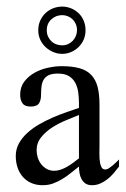

<svg xmlns="http://www.w3.org/2000/svg" viewBox="-20 -544 375 571"><path d="M334 -48.8Q327.1 -39.6 318.6 -29.5Q310.1 -19.5 300 -11.5Q290 -3.4 278.3 1.7Q266.6 6.8 253.9 6.8Q242.2 6.8 234.6 2Q227.1 -2.9 222.7 -11Q218.3 -19 216.6 -28.8Q214.8 -38.6 214.8 -48.8Q202.6 -39.1 190.4 -29.3Q178.2 -19.5 165 -11.5Q151.9 -3.4 137.7 1.7Q123.5 6.8 106.9 6.8Q87.9 6.8 73 0.2Q58.1 -6.3 47.9 -18.1Q37.6 -29.8 32.2 -45.7Q26.9 -61.5 26.9 -80.1Q26.9 -100.6 36.4 -117.7Q45.9 -134.8 61.5 -148.9Q77.1 -163.1 97.2 -174.6Q117.2 -186 138.2 -195.1Q159.2 -204.1 179.2 -210.9Q199.2 -217.8 214.8 -223.1V-236.8Q214.8 -253.9 212.6 -269.8Q210.4 -285.6 203.6 -298.1Q196.8 -310.5 184.6 -317.9Q172.4 -325.2 151.9 -325.2Q135.3 -325.2 125.2 -320.6Q115.2 -315.9 110.1 -307.4Q105 -298.8 103.5 -287.4Q102.1 -275.9 102.1 -262.2Q102.1 -245.6 95.7 -236.3Q89.4 -227.1 70.8 -227.1Q53.7 -227.1 46.9 -236.8Q40 -246.6 40 -262.2Q40 -285.2 52.2 -301.3Q64.5 -317.4 82.8 -327.6Q101.1 -337.9 122.6 -342.5Q144 -347.2 163.1 -347.2Q194.8 -347.2 216.6 -341.1Q238.3 -335 251.5 -321Q264.6 -307.1 270.3 -285.4Q275.9 -263.7 275.9 -231.9V-117.2Q275.9 -103 275.6 -87.4Q275.4 -71.8 277.8 -58.1Q279.3 -51.3 282.5 -45.7Q285.6 -40 293.9 -40Q298.3 -40 304 -43.7Q309.6 -47.4 315.4 -52.2Q321.3 -57.1 326.4 -62.3Q331.5 -67.4 334 -69.8ZM214.8 -202.1Q198.2 -195.3 176.3 -186.3Q154.3 -177.2 135 -164.8Q115.7 -152.3 102.3 -135.7Q88.9 -119.1 88.9 -97.2Q88.9 -86.4 92.3 -75.4Q95.7 -64.5 102.5 -55.7Q109.4 -46.9 119.1 -41.5Q128.9 -36.1 141.1 -36.1Q150.9 -36.1 160.9 -39.6Q170.9 -43 180.4 -48.6Q189.9 -54.2 198.7 -60.8Q207.5 -67.4 214.8 -73.2ZM234.4 -454.1Q234.4 -438.5 228.5 -425.5Q222.7 -412.6 212.9 -403.3Q203.1 -394 190.7 -388.9Q178.2 -383.8 165 -383.8Q151.9 -383.8 139.2 -388.9Q126.5 -394 116.2 -403.3Q106 -412.6 99.9 -425.5Q93.8 -438.5 93.8 -454.1Q93.8 -469.7 99.6 -482.7Q105.5 -495.6 115.2 -504.9Q125 -514.2 137.9 -519.3Q150.9 -524.4 165 -524.4Q178.2 -524.4 190.7 -519.5Q203.1 -514.6 212.9 -505.6Q222.7 -496.6 228.5 -483.4Q234.4 -470.2 234.4 -454.1ZM209 -454.1Q209 -464.4 205.3 -472.7Q201.7 -481 195.6 -486.8Q189.5 -492.7 181.4 -495.8Q173.3 -499 165 -499Q146.5 -499 132.8 -486.6Q119.1 -474.1 119.1 -454.1Q119.1 -443.4 123 -435.1Q127 -426.8 133.3 -420.9Q139.6 -415 147.9 -412.1Q156.2 -409.2 165 -409.2Q174.3 -409.2 182.4 -412.8Q190.4 -416.5 196.3 -422.6Q202.1 -428.7 205.6 -437Q209 -445.3 209 -454.1Z"/></svg>

Font: Scheherazade Urdu
Style: Regular
Weight: 400
Designer: SIL International
Foundry: SIL International
Version: Version 1.005 (build 117/117)